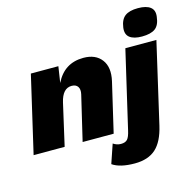

<svg xmlns="http://www.w3.org/2000/svg" viewBox="-139 -858 1233 1207"><g transform="rotate(-15 477.0 -254.0)"><path d="M842 -544Q789 -544 762.5 -564.5Q736 -585 742 -629Q749 -680 777.5 -701.5Q806 -723 862 -723Q916 -723 942.5 -702.5Q969 -682 963 -640Q957 -586 928 -565Q899 -544 842 -544ZM450 -510Q529 -510 567.5 -459Q606 -408 586 -321L511 0H309L378 -292Q385 -323 373 -341Q361 -359 333 -359Q274 -359 254 -272L192 0H-10L106 -500H285L269 -395Q325 -510 450 -510ZM592 215Q496 215 447 181L489 58Q513 74 539 74Q568 74 581.5 59Q595 44 604 3L721 -500H923L802 25Q779 125 729 170Q679 215 592 215Z"/></g></svg>

Font: Elaine Sans ExtraBold
Style: Italic
Weight: 800
Italic angle: -13°
Designer: Wei Huang
Foundry: Wei Huang
Version: Version 2.001;December 24, 2019;FontCreator 12.0.0.2547 64-b